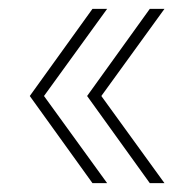

<svg xmlns="http://www.w3.org/2000/svg" viewBox="-20 -481 440 432"><path d="M221 -461 79 -265 221 -69H188L47 -265L188 -461ZM350 -461 208 -265 350 -69H317L176 -265L317 -461Z"/></svg>

Font: Elaine Sans ExtraLight
Style: Regular
Weight: 275
Designer: Wei Huang
Foundry: Wei Huang
Version: Version 2.001;December 24, 2019;FontCreator 12.0.0.2547 64-b